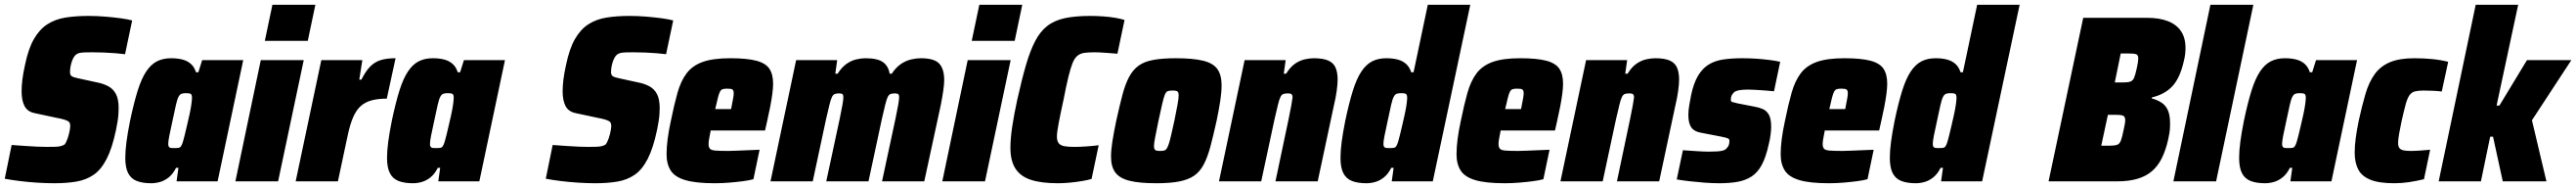

<svg xmlns="http://www.w3.org/2000/svg" viewBox="-28 -763 10856 791"><path d="M201 8Q167 8 128 5.5Q89 3 53.5 -1.5Q18 -6 -8 -11L21 -153Q50 -151 77.5 -149Q105 -147 129 -146Q153 -145 170 -145Q192 -145 206 -145.5Q220 -146 229 -148.5Q238 -151 244 -155Q247 -158 250.5 -165Q254 -172 257 -180.5Q260 -189 262.5 -199Q265 -209 266.5 -218Q268 -227 268 -233Q268 -243 264 -248.5Q260 -254 247 -258.5Q234 -263 207 -268L118 -287Q88 -293 75.5 -316.5Q63 -340 63 -379Q63 -402 66.5 -429.5Q70 -457 77 -488Q91 -557 114.5 -598Q138 -639 171 -660.5Q204 -682 247.5 -689Q291 -696 344 -696Q381 -696 416.5 -693Q452 -690 481.5 -686Q511 -682 529 -677L499 -535Q483 -537 460 -539Q437 -541 410.5 -542Q384 -543 359 -543Q340 -543 327.5 -542.5Q315 -542 306.5 -540Q298 -538 292 -533Q287 -529 282.5 -521.5Q278 -514 274.5 -503.5Q271 -493 269 -481.5Q267 -470 267 -459Q267 -447 275 -442Q283 -437 304 -433L382 -416Q408 -411 428.5 -400Q449 -389 460.5 -367.5Q472 -346 472 -308Q472 -296 471 -282Q470 -268 467.5 -252Q465 -236 461 -217Q445 -140 421.5 -94.5Q398 -49 366.5 -27.5Q335 -6 294 1Q253 8 201 8Z M609 8Q573 8 548.5 -1.5Q524 -11 512 -34.5Q500 -58 500 -99Q500 -128 505 -166Q510 -204 520 -254Q536 -330 552 -381Q568 -432 588 -462Q608 -492 633.5 -505Q659 -518 693 -518Q720 -518 741 -512.5Q762 -507 776.5 -494Q791 -481 798 -459H808L824 -510H997L889 0H716L724 -57H714Q701 -31 683.5 -17Q666 -3 647 2.5Q628 8 609 8ZM707 -140Q718 -140 724.5 -141Q731 -142 735 -148Q739 -154 743 -167Q746 -176 750.5 -195Q755 -214 760.5 -237Q766 -260 771 -283Q776 -306 778.5 -324.5Q781 -343 781 -351Q781 -365 775.5 -368Q770 -371 756 -371Q744 -371 737 -368.5Q730 -366 724.5 -356Q719 -346 713.5 -322Q708 -298 699 -255Q690 -214 685.5 -191.5Q681 -169 681 -157Q681 -149 684 -145Q687 -141 693 -140.5Q699 -140 707 -140Z M1088 -591 1120 -743H1301L1269 -591ZM964 0 1071 -510H1252L1144 0Z M1218 0 1326 -510H1499L1486 -428H1495Q1513 -464 1532.5 -483.5Q1552 -503 1577.5 -510.5Q1603 -518 1639 -518L1602 -348Q1566 -348 1539 -341Q1512 -334 1493 -317.5Q1474 -301 1460.5 -270.5Q1447 -240 1437 -192L1396 0Z M1712 8Q1676 8 1651.5 -1.5Q1627 -11 1615 -34.5Q1603 -58 1603 -99Q1603 -128 1608 -166Q1613 -204 1623 -254Q1639 -330 1655 -381Q1671 -432 1691 -462Q1711 -492 1736.5 -505Q1762 -518 1796 -518Q1823 -518 1844 -512.5Q1865 -507 1879.5 -494Q1894 -481 1901 -459H1911L1927 -510H2100L1992 0H1819L1827 -57H1817Q1804 -31 1786.5 -17Q1769 -3 1750 2.5Q1731 8 1712 8ZM1810 -140Q1821 -140 1827.5 -141Q1834 -142 1838 -148Q1842 -154 1846 -167Q1849 -176 1853.5 -195Q1858 -214 1863.5 -237Q1869 -260 1874 -283Q1879 -306 1881.5 -324.5Q1884 -343 1884 -351Q1884 -365 1878.5 -368Q1873 -371 1859 -371Q1847 -371 1840 -368.5Q1833 -366 1827.5 -356Q1822 -346 1816.5 -322Q1811 -298 1802 -255Q1793 -214 1788.5 -191.5Q1784 -169 1784 -157Q1784 -149 1787 -145Q1790 -141 1796 -140.5Q1802 -140 1810 -140Z M2481 8Q2447 8 2408 5.5Q2369 3 2333.5 -1.5Q2298 -6 2272 -11L2301 -153Q2330 -151 2357.5 -149Q2385 -147 2409 -146Q2433 -145 2450 -145Q2472 -145 2486 -145.5Q2500 -146 2509 -148.5Q2518 -151 2524 -155Q2527 -158 2530.5 -165Q2534 -172 2537 -180.5Q2540 -189 2542.5 -199Q2545 -209 2546.5 -218Q2548 -227 2548 -233Q2548 -243 2544 -248.5Q2540 -254 2527 -258.5Q2514 -263 2487 -268L2398 -287Q2368 -293 2355.5 -316.5Q2343 -340 2343 -379Q2343 -402 2346.5 -429.5Q2350 -457 2357 -488Q2371 -557 2394.5 -598Q2418 -639 2451 -660.5Q2484 -682 2527.5 -689Q2571 -696 2624 -696Q2661 -696 2696.5 -693Q2732 -690 2761.5 -686Q2791 -682 2809 -677L2779 -535Q2763 -537 2740 -539Q2717 -541 2690.5 -542Q2664 -543 2639 -543Q2620 -543 2607.5 -542.5Q2595 -542 2586.5 -540Q2578 -538 2572 -533Q2567 -529 2562.5 -521.5Q2558 -514 2554.5 -503.5Q2551 -493 2549 -481.5Q2547 -470 2547 -459Q2547 -447 2555 -442Q2563 -437 2584 -433L2662 -416Q2688 -411 2708.5 -400Q2729 -389 2740.5 -367.5Q2752 -346 2752 -308Q2752 -296 2751 -282Q2750 -268 2747.5 -252Q2745 -236 2741 -217Q2725 -140 2701.5 -94.5Q2678 -49 2646.5 -27.5Q2615 -6 2574 1Q2533 8 2481 8Z M2984 8Q2905 8 2860.5 -5Q2816 -18 2798.5 -45.5Q2781 -73 2781 -114Q2781 -143 2785.5 -178Q2790 -213 2799 -254Q2813 -323 2827 -372.5Q2841 -422 2865.5 -454.5Q2890 -487 2933.5 -502.5Q2977 -518 3049 -518Q3120 -518 3159.5 -507.5Q3199 -497 3214.5 -473.5Q3230 -450 3230 -411Q3230 -392 3226.5 -366.5Q3223 -341 3217.5 -312.5Q3212 -284 3205 -254L3196 -214H2967Q2964 -198 2961 -182.5Q2958 -167 2958 -158Q2958 -144 2963.5 -137.5Q2969 -131 2987 -129.5Q3005 -128 3041 -128Q3054 -128 3076.5 -129Q3099 -130 3124.5 -131Q3150 -132 3173 -133L3147 -9Q3129 -4 3102 -0.5Q3075 3 3044.5 5.5Q3014 8 2984 8ZM2986 -304H3053L3056 -320Q3060 -340 3062 -351.5Q3064 -363 3064 -371Q3064 -380 3061 -384Q3058 -388 3052 -389Q3046 -390 3037 -390Q3025 -390 3018 -388Q3011 -386 3006.5 -378Q3002 -370 2997.5 -352.5Q2993 -335 2986 -304Z M3219 0 3327 -510H3500L3492 -453H3502Q3519 -480 3539 -494Q3559 -508 3580 -513Q3601 -518 3619 -518Q3670 -518 3693 -501.5Q3716 -485 3721 -453H3730Q3748 -480 3769 -494Q3790 -508 3812 -513Q3834 -518 3852 -518Q3909 -518 3930 -495.5Q3951 -473 3951 -426Q3951 -408 3947 -381Q3943 -354 3937 -323L3867 0H3689L3746 -265Q3753 -299 3757 -321Q3761 -343 3761 -353Q3761 -365 3756.5 -367.5Q3752 -370 3743 -370Q3732 -370 3725 -367.5Q3718 -365 3713 -355Q3708 -345 3702.5 -322.5Q3697 -300 3688 -261L3632 0H3454L3511 -265Q3518 -299 3522 -321Q3526 -343 3526 -353Q3526 -365 3521.5 -367.5Q3517 -370 3508 -370Q3497 -370 3490 -367.5Q3483 -365 3478 -355Q3473 -345 3467.5 -322.5Q3462 -300 3453 -261L3397 0Z M4067 -591 4099 -743H4280L4248 -591ZM3943 0 4050 -510H4231L4123 0Z M4430 8Q4360 8 4316 -6.5Q4272 -21 4251 -54Q4230 -87 4230 -141Q4230 -179 4237.5 -229.5Q4245 -280 4259 -344Q4278 -429 4295.5 -489Q4313 -549 4334 -589.5Q4355 -630 4385 -653.5Q4415 -677 4459 -686.5Q4503 -696 4567 -696Q4594 -696 4621.5 -694Q4649 -692 4672.5 -688Q4696 -684 4711 -679L4681 -537Q4655 -539 4636.5 -540.5Q4618 -542 4605.5 -542.5Q4593 -543 4584 -543Q4558 -543 4541 -540.5Q4524 -538 4512 -528Q4500 -518 4491.5 -496.5Q4483 -475 4474 -438Q4465 -401 4454 -344Q4441 -285 4433.5 -245.5Q4426 -206 4426 -189Q4426 -170 4433.5 -160.5Q4441 -151 4457 -148Q4473 -145 4499 -145Q4522 -145 4551 -147Q4580 -149 4602 -152L4572 -10Q4555 -5 4530.5 -1Q4506 3 4480 5.5Q4454 8 4430 8Z M4846 8Q4773 8 4731.5 -2.5Q4690 -13 4672 -37.5Q4654 -62 4654 -104Q4654 -132 4660 -169.5Q4666 -207 4676 -255Q4690 -318 4702 -363.5Q4714 -409 4730 -439Q4746 -469 4770 -486.5Q4794 -504 4832.5 -511Q4871 -518 4927 -518Q5000 -518 5042.5 -507.5Q5085 -497 5102.5 -472Q5120 -447 5120 -404Q5120 -376 5114.5 -339.5Q5109 -303 5099 -255Q5085 -192 5073 -147Q5061 -102 5045 -71.5Q5029 -41 5004.5 -24Q4980 -7 4941.5 0.5Q4903 8 4846 8ZM4861 -128Q4871 -128 4877.5 -129.5Q4884 -131 4888.5 -137.5Q4893 -144 4897.5 -157.5Q4902 -171 4907.5 -195Q4913 -219 4921 -255Q4930 -299 4934.5 -324Q4939 -349 4939 -362Q4939 -372 4936 -376Q4933 -380 4927.5 -381Q4922 -382 4913 -382Q4900 -382 4893 -379.5Q4886 -377 4881 -365Q4876 -353 4870 -327Q4864 -301 4854 -255Q4845 -210 4840 -185Q4835 -160 4835 -148Q4835 -139 4838 -134.5Q4841 -130 4846.5 -129Q4852 -128 4861 -128Z M5109 0 5217 -510H5390L5382 -453H5392Q5409 -481 5429.5 -495Q5450 -509 5471 -513.5Q5492 -518 5508 -518Q5547 -518 5569 -508.5Q5591 -499 5600 -479Q5609 -459 5609 -428Q5609 -409 5605 -380Q5601 -351 5593 -318L5525 0H5347L5403 -265Q5410 -299 5414 -321Q5418 -343 5419 -353Q5419 -361 5416.5 -364.5Q5414 -368 5410 -369Q5406 -370 5398 -370Q5387 -370 5380 -367.5Q5373 -365 5368 -355Q5363 -345 5357.5 -322.5Q5352 -300 5343 -261L5287 0Z M5730 8Q5694 8 5669.5 -1.5Q5645 -11 5633 -34.5Q5621 -58 5621 -99Q5621 -128 5626 -166Q5631 -204 5641 -254Q5657 -330 5673 -381Q5689 -432 5709 -462Q5729 -492 5754.5 -505Q5780 -518 5814 -518Q5841 -518 5862 -512.5Q5883 -507 5897.5 -494Q5912 -481 5919 -459H5929L5989 -743H6168L6010 0H5837L5845 -57H5835Q5822 -31 5804.5 -17Q5787 -3 5768 2.5Q5749 8 5730 8ZM5828 -140Q5839 -140 5845.5 -141Q5852 -142 5856 -148Q5860 -154 5864 -167Q5867 -176 5871.5 -195Q5876 -214 5881.5 -237Q5887 -260 5892 -283Q5897 -306 5899.5 -324.5Q5902 -343 5902 -351Q5902 -365 5896.5 -368Q5891 -371 5877 -371Q5865 -371 5858 -368.5Q5851 -366 5845.5 -356Q5840 -346 5834.5 -322Q5829 -298 5820 -255Q5811 -214 5806.5 -191.5Q5802 -169 5802 -157Q5802 -149 5805 -145Q5808 -141 5814 -140.5Q5820 -140 5828 -140Z M6313 8Q6234 8 6189.5 -5Q6145 -18 6127.5 -45.5Q6110 -73 6110 -114Q6110 -143 6114.5 -178Q6119 -213 6128 -254Q6142 -323 6156 -372.5Q6170 -422 6194.5 -454.5Q6219 -487 6262.5 -502.5Q6306 -518 6378 -518Q6449 -518 6488.5 -507.5Q6528 -497 6543.5 -473.5Q6559 -450 6559 -411Q6559 -392 6555.5 -366.5Q6552 -341 6546.5 -312.5Q6541 -284 6534 -254L6525 -214H6296Q6293 -198 6290 -182.5Q6287 -167 6287 -158Q6287 -144 6292.5 -137.5Q6298 -131 6316 -129.5Q6334 -128 6370 -128Q6383 -128 6405.5 -129Q6428 -130 6453.5 -131Q6479 -132 6502 -133L6476 -9Q6458 -4 6431 -0.5Q6404 3 6373.5 5.5Q6343 8 6313 8ZM6315 -304H6382L6385 -320Q6389 -340 6391 -351.5Q6393 -363 6393 -371Q6393 -380 6390 -384Q6387 -388 6381 -389Q6375 -390 6366 -390Q6354 -390 6347 -388Q6340 -386 6335.5 -378Q6331 -370 6326.5 -352.5Q6322 -335 6315 -304Z M6548 0 6656 -510H6829L6821 -453H6831Q6848 -481 6868.5 -495Q6889 -509 6910 -513.5Q6931 -518 6947 -518Q6986 -518 7008 -508.5Q7030 -499 7039 -479Q7048 -459 7048 -428Q7048 -409 7044 -380Q7040 -351 7032 -318L6964 0H6786L6842 -265Q6849 -299 6853 -321Q6857 -343 6858 -353Q6858 -361 6855.5 -364.5Q6853 -368 6849 -369Q6845 -370 6837 -370Q6826 -370 6819 -367.5Q6812 -365 6807 -355Q6802 -345 6796.5 -322.5Q6791 -300 6782 -261L6726 0Z M7217 8Q7188 8 7155 5.5Q7122 3 7091.5 -0.5Q7061 -4 7038 -8L7064 -131Q7078 -130 7093 -129Q7108 -128 7123 -127Q7138 -126 7151 -125.5Q7164 -125 7174 -125Q7194 -125 7209 -126Q7224 -127 7234 -130Q7244 -133 7250 -141Q7255 -146 7257.5 -153Q7260 -160 7260 -171Q7260 -178 7253 -181Q7246 -184 7226 -188L7138 -205Q7111 -210 7099 -227.5Q7087 -245 7087 -279Q7087 -299 7091 -321.5Q7095 -344 7099 -365Q7110 -415 7128.5 -445.5Q7147 -476 7173.5 -492Q7200 -508 7235.5 -513Q7271 -518 7315 -518Q7344 -518 7374 -516Q7404 -514 7430.5 -510.5Q7457 -507 7474 -503L7448 -379Q7428 -381 7407 -382.5Q7386 -384 7369 -385Q7352 -386 7342 -386Q7322 -386 7308.5 -384.5Q7295 -383 7286.5 -379Q7278 -375 7274 -368Q7270 -364 7268 -357.5Q7266 -351 7266 -343Q7266 -336 7271.5 -334Q7277 -332 7295 -328L7367 -314Q7385 -311 7401 -304Q7417 -297 7426.5 -280Q7436 -263 7436 -229Q7436 -216 7433.5 -196.5Q7431 -177 7426 -157Q7414 -102 7396.5 -69.5Q7379 -37 7353.5 -20.5Q7328 -4 7294.5 2Q7261 8 7217 8Z M7679 8Q7600 8 7555.5 -5Q7511 -18 7493.5 -45.5Q7476 -73 7476 -114Q7476 -143 7480.5 -178Q7485 -213 7494 -254Q7508 -323 7522 -372.5Q7536 -422 7560.5 -454.5Q7585 -487 7628.5 -502.5Q7672 -518 7744 -518Q7815 -518 7854.5 -507.5Q7894 -497 7909.5 -473.5Q7925 -450 7925 -411Q7925 -392 7921.5 -366.5Q7918 -341 7912.5 -312.5Q7907 -284 7900 -254L7891 -214H7662Q7659 -198 7656 -182.5Q7653 -167 7653 -158Q7653 -144 7658.5 -137.5Q7664 -131 7682 -129.5Q7700 -128 7736 -128Q7749 -128 7771.5 -129Q7794 -130 7819.5 -131Q7845 -132 7868 -133L7842 -9Q7824 -4 7797 -0.5Q7770 3 7739.5 5.5Q7709 8 7679 8ZM7681 -304H7748L7751 -320Q7755 -340 7757 -351.5Q7759 -363 7759 -371Q7759 -380 7756 -384Q7753 -388 7747 -389Q7741 -390 7732 -390Q7720 -390 7713 -388Q7706 -386 7701.5 -378Q7697 -370 7692.5 -352.5Q7688 -335 7681 -304Z M8045 8Q8009 8 7984.5 -1.5Q7960 -11 7948 -34.5Q7936 -58 7936 -99Q7936 -128 7941 -166Q7946 -204 7956 -254Q7972 -330 7988 -381Q8004 -432 8024 -462Q8044 -492 8069.5 -505Q8095 -518 8129 -518Q8156 -518 8177 -512.5Q8198 -507 8212.5 -494Q8227 -481 8234 -459H8244L8304 -743H8483L8325 0H8152L8160 -57H8150Q8137 -31 8119.5 -17Q8102 -3 8083 2.5Q8064 8 8045 8ZM8143 -140Q8154 -140 8160.5 -141Q8167 -142 8171 -148Q8175 -154 8179 -167Q8182 -176 8186.5 -195Q8191 -214 8196.5 -237Q8202 -260 8207 -283Q8212 -306 8214.5 -324.5Q8217 -343 8217 -351Q8217 -365 8211.5 -368Q8206 -371 8192 -371Q8180 -371 8173 -368.5Q8166 -366 8160.5 -356Q8155 -346 8149.5 -322Q8144 -298 8135 -255Q8126 -214 8121.5 -191.5Q8117 -169 8117 -157Q8117 -149 8120 -145Q8123 -141 8129 -140.5Q8135 -140 8143 -140Z M8605 0 8751 -688H9021Q9072 -688 9108 -674Q9144 -660 9163 -632Q9182 -604 9182 -561Q9182 -549 9180.5 -535.5Q9179 -522 9175 -506Q9159 -435 9127 -400.5Q9095 -366 9040 -353V-349Q9065 -342 9082 -330.5Q9099 -319 9108 -298.5Q9117 -278 9117 -244Q9117 -235 9116.5 -224.5Q9116 -214 9114 -202Q9112 -190 9109 -176Q9099 -132 9083 -99Q9067 -66 9042 -44Q9017 -22 8980.5 -11Q8944 0 8894 0ZM8827 -150H8860Q8882 -150 8893 -153.5Q8904 -157 8909.5 -171Q8915 -185 8921 -215Q8924 -229 8926 -239.5Q8928 -250 8928 -257Q8928 -273 8918.5 -276.5Q8909 -280 8888 -280H8855ZM8884 -416H8917Q8938 -416 8949 -419.5Q8960 -423 8965.5 -436Q8971 -449 8977 -477Q8980 -491 8981.5 -501Q8983 -511 8983 -517Q8983 -532 8974 -535Q8965 -538 8942 -538H8909Z M9131 0 9287 -743H9468L9311 0Z M9517 8Q9481 8 9456.5 -1.5Q9432 -11 9420 -34.5Q9408 -58 9408 -99Q9408 -128 9413 -166Q9418 -204 9428 -254Q9444 -330 9460 -381Q9476 -432 9496 -462Q9516 -492 9541.5 -505Q9567 -518 9601 -518Q9628 -518 9649 -512.5Q9670 -507 9684.5 -494Q9699 -481 9706 -459H9716L9732 -510H9905L9797 0H9624L9632 -57H9622Q9609 -31 9591.5 -17Q9574 -3 9555 2.5Q9536 8 9517 8ZM9615 -140Q9626 -140 9632.5 -141Q9639 -142 9643 -148Q9647 -154 9651 -167Q9654 -176 9658.5 -195Q9663 -214 9668.5 -237Q9674 -260 9679 -283Q9684 -306 9686.5 -324.5Q9689 -343 9689 -351Q9689 -365 9683.5 -368Q9678 -371 9664 -371Q9652 -371 9645 -368.5Q9638 -366 9632.5 -356Q9627 -346 9621.5 -322Q9616 -298 9607 -255Q9598 -214 9593.5 -191.5Q9589 -169 9589 -157Q9589 -149 9592 -145Q9595 -141 9601 -140.5Q9607 -140 9615 -140Z M10062 8Q9997 8 9960.5 -7Q9924 -22 9909.5 -51Q9895 -80 9895 -121Q9895 -149 9899.5 -182.5Q9904 -216 9912 -255Q9926 -319 9940.5 -368Q9955 -417 9979 -450.5Q10003 -484 10043 -501Q10083 -518 10146 -518Q10186 -518 10221.5 -514.5Q10257 -511 10289 -503L10262 -378Q10247 -380 10225.5 -381Q10204 -382 10185 -382Q10163 -382 10149 -378.5Q10135 -375 10126 -362.5Q10117 -350 10110 -324.5Q10103 -299 10093 -255Q10086 -221 10082 -199Q10078 -177 10078 -162Q10078 -147 10083.5 -140Q10089 -133 10100.5 -130.5Q10112 -128 10131 -128Q10148 -128 10171 -129.5Q10194 -131 10213 -133L10187 -9Q10154 -1 10123 3.5Q10092 8 10062 8Z M10249 0 10405 -743H10584L10493 -319H10505L10621 -510H10808L10642 -257L10703 0H10519L10478 -188H10466L10427 0Z"/></svg>

Font: Saira SemiCondensed Black
Style: Italic
Weight: 900
Width: 4
Italic angle: -12°
Designer: Hector Gatti with collaboration of the Omnibus-Type team
Foundry: Omnibus-Type
Version: Version 1.101